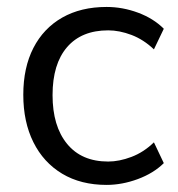

<svg xmlns="http://www.w3.org/2000/svg" viewBox="-20 -515 503 544"><path d="M282 8.9Q209.2 8.9 156.2 -22.8Q103.2 -54.6 74.6 -112.1Q46 -169.5 46 -246.5Q46 -323.4 74.6 -379.1Q103.2 -434.8 156.2 -465.1Q209.2 -495.3 282 -495.3Q327.4 -495.3 371.3 -479Q415.2 -462.6 444.1 -433.5L416.1 -375.1Q386.9 -402.9 352.6 -416Q318.2 -429 286.6 -429Q211 -429 170 -381.4Q128.9 -333.7 128.9 -245.5Q128.9 -157.7 170 -107.5Q211 -57.3 286.6 -57.3Q317.7 -57.3 352.3 -70.4Q386.9 -83.4 416.1 -111.7L444.1 -52.8Q415.2 -24.2 370.5 -7.6Q325.9 8.9 282 8.9Z"/></svg>

Font: Nunito Sans 12pt ExtraLight
Style: Regular
Weight: 200
Designer: Vernon Adams
Foundry: Vernon Adams
Version: Version 3.101;gftools[0.9.27]